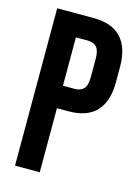

<svg xmlns="http://www.w3.org/2000/svg" viewBox="-109 -763 603 825"><g transform="rotate(15 193.0 -350.0)"><path d="M41 -700H203Q285 -700 326 -656Q367 -612 367 -527V-458Q367 -373 326 -329Q285 -285 203 -285H151V0H41ZM203 -385Q230 -385 243.5 -400Q257 -415 257 -451V-534Q257 -570 243.5 -585Q230 -600 203 -600H151V-385Z"/></g></svg>

Font: Booming Bebas 2
Style: Regular
Weight: 400
Designer: Ryoichi Tsunekawa
Foundry: Ryoichi Tsunekawa
Version: Version 2.000